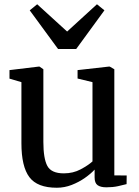

<svg xmlns="http://www.w3.org/2000/svg" viewBox="-20 -870 651 901"><path d="M479 9Q452 9 438 -1Q424 -11 424 -37.5V-74Q406 -54.5 378.2 -35Q350.5 -15.5 316.5 -2.2Q282.5 11 246.5 11Q155 11 117.8 -38.8Q80.5 -88.5 80.5 -198V-484.5L24.5 -501V-541L161.5 -557.5H165.5L183.5 -545V-204Q183.5 -126 202.2 -91.2Q221 -56.5 279.5 -56.5Q323 -56.5 358.2 -75.2Q393.5 -94 414 -112.5V-484.5L344 -501.5V-541L490.5 -557.5H495L516.5 -545V-47L574.5 -46.5L574 -6Q557 -1.5 533.2 3.8Q509.5 9 479 9ZM154.5 -850 295 -722 435 -850 470 -821.5 337.5 -640H252.5L119.5 -821.5Z"/></svg>

Font: Merriweather Text
Style: Regular
Weight: 400
Designer: Eben Sorkin
Foundry: Eben Sorkin
Version: Version 2.100; ttfautohint (v1.7.19-72a1) -l 8 -r 50 -G 200 